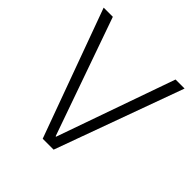

<svg xmlns="http://www.w3.org/2000/svg" viewBox="-177 -797 933 933"><g transform="rotate(45 290.0 -330.0)"><path d="M253 0 12 -660H75L289 -53H292L506 -660H568L328 0Z"/></g></svg>

Font: Bricolage Grotesque 48pt ExtraLight
Style: Regular
Weight: 200
Designer: Mathieu Triay
Foundry: Atelier Triay
Version: Version 1.000; ttfautohint (v1.8.4.7-5d5b);gftools[0.9.32]